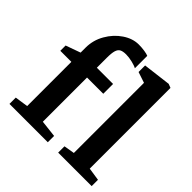

<svg xmlns="http://www.w3.org/2000/svg" viewBox="-209 -1021 1204 1204"><g transform="rotate(45 393.0 -418.5)"><path d="M132 -69V-461H34V-508L132 -543V-587Q132 -653 165 -710.5Q198 -768 249.5 -802.5Q301 -837 354 -837Q382 -837 407 -833Q432 -829 442 -824V-714Q429 -722 398.5 -729.5Q368 -737 342 -737Q314 -737 299 -729Q284 -721 277.5 -699.5Q271 -678 271 -636V-548H415V-461H271V-69L384 -56V0H44V-56ZM547 -68V-690L475 -714V-772L661 -795L687 -785V-69L773 -56V0H476V-56Z"/></g></svg>

Font: Martel ExtraBold
Style: Regular
Weight: 800
Designer: Dan Reynolds
Foundry: Dan Reynolds
Version: Version 1.001; ttfautohint (v1.1) -l 5 -r 5 -G 72 -x 0 -D la